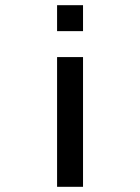

<svg xmlns="http://www.w3.org/2000/svg" viewBox="-20 -820 540 740"><path d="M200 -100V-600H300V-100ZM200 -700V-800H300V-700Z"/></svg>

Font: GalmuriMono9 Regular
Style: Regular
Weight: 400
Designer: Lee Minseo (quiple)
Version: Version 2.399;hotconv 1.1.1;makeotfexe 2.6.0 DEVELOPMENT